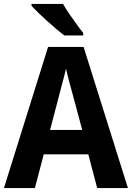

<svg xmlns="http://www.w3.org/2000/svg" viewBox="-20 -954 669 974"><path d="M473 0 428 -171H202L157 0H0L224 -716H404L629 0ZM349 -474Q341 -503 331 -540Q321 -577 315 -606Q311 -588 304 -561.5Q297 -535 290.5 -511Q284 -487 281 -474L234 -295H397ZM300 -934Q312 -912 331 -884.5Q350 -857 369 -830.5Q388 -804 402 -787V-774H306Q289 -787 266 -806.5Q243 -826 218.5 -848Q194 -870 173.5 -890Q153 -910 140 -924V-934Z"/></svg>

Font: Noto Sans Sinhala SemiCondensed
Style: Bold
Weight: 700
Width: 4
Designer: Jelle Bosma - Monotype Design Team
Foundry: Monotype Imaging Inc.
Version: Version 2.006; ttfautohint (v1.8.4.7-5d5b)